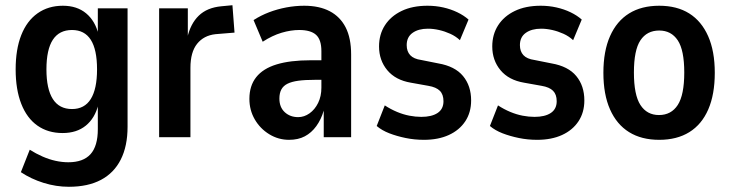

<svg xmlns="http://www.w3.org/2000/svg" viewBox="-20 -526 2800 736"><path d="M244 190Q195 190 147 175Q99 160 60 134L94 48Q118 63 143 74Q168 85 193 90.5Q218 96 242 96Q299 96 327 65Q355 34 355 -31V-125H357Q344 -73 309 -44.5Q274 -16 220 -16Q164 -16 123.5 -44.5Q83 -73 61.5 -128Q40 -183 40 -260Q40 -337 61.5 -391.5Q83 -446 124 -475Q165 -504 221 -504Q275 -504 310 -475Q345 -446 358 -393H355V-494H469V-40Q469 34 443 85.5Q417 137 367 163.5Q317 190 244 190ZM256 -108Q304 -108 328 -146.5Q352 -185 352 -260Q352 -336 328 -373.5Q304 -411 256 -411Q207 -411 182.5 -373.5Q158 -336 158 -260Q158 -185 182.5 -146.5Q207 -108 256 -108Z M590 0V-494H700V-381H698Q710 -435 742 -466Q774 -497 829 -502L871 -506L879 -401L806 -395Q761 -390 735.5 -358Q710 -326 710 -266V0Z M1088 10Q1047 10 1012 -11.5Q977 -33 956.5 -68.5Q936 -104 936 -147Q936 -197 962 -230Q988 -263 1040 -279Q1092 -295 1171 -295H1226V-220H1187Q1149 -220 1123.5 -216.5Q1098 -213 1082 -205Q1066 -197 1058.5 -183Q1051 -169 1051 -148Q1051 -115 1071.5 -96Q1092 -77 1123 -77Q1146 -77 1166.5 -91.5Q1187 -106 1199.5 -131.5Q1212 -157 1212 -190V-330Q1212 -374 1191.5 -392.5Q1171 -411 1127 -411Q1095 -411 1059.5 -400.5Q1024 -390 987 -366L952 -449Q980 -467 1011.5 -479Q1043 -491 1077.5 -497.5Q1112 -504 1146 -504Q1204 -504 1244 -483Q1284 -462 1305 -421Q1326 -380 1326 -317V0H1221V-102Q1211 -68 1192.5 -42.5Q1174 -17 1148.5 -3.5Q1123 10 1088 10Z M1605 10Q1569 10 1535 3Q1501 -4 1472.5 -15Q1444 -26 1424 -43L1455 -122Q1478 -107 1502 -97Q1526 -87 1549.5 -82.5Q1573 -78 1595 -78Q1635 -78 1657.5 -93Q1680 -108 1680 -138Q1680 -164 1666 -178Q1652 -192 1622 -197L1555 -209Q1496 -219 1464.5 -257Q1433 -295 1433 -348Q1433 -394 1455.5 -429Q1478 -464 1519.5 -484Q1561 -504 1619 -504Q1650 -504 1679 -497.5Q1708 -491 1733 -479Q1758 -467 1776 -451L1743 -372Q1727 -387 1706 -396.5Q1685 -406 1663 -411Q1641 -416 1620 -416Q1584 -416 1561.5 -400Q1539 -384 1539 -353Q1539 -329 1552.5 -314.5Q1566 -300 1595 -296L1660 -283Q1724 -272 1755 -234.5Q1786 -197 1786 -141Q1786 -95 1763.5 -61Q1741 -27 1700.5 -8.5Q1660 10 1605 10Z M2039 10Q2003 10 1969 3Q1935 -4 1906.5 -15Q1878 -26 1858 -43L1889 -122Q1912 -107 1936 -97Q1960 -87 1983.5 -82.5Q2007 -78 2029 -78Q2069 -78 2091.5 -93Q2114 -108 2114 -138Q2114 -164 2100 -178Q2086 -192 2056 -197L1989 -209Q1930 -219 1898.5 -257Q1867 -295 1867 -348Q1867 -394 1889.5 -429Q1912 -464 1953.5 -484Q1995 -504 2053 -504Q2084 -504 2113 -497.5Q2142 -491 2167 -479Q2192 -467 2210 -451L2177 -372Q2161 -387 2140 -396.5Q2119 -406 2097 -411Q2075 -416 2054 -416Q2018 -416 1995.5 -400Q1973 -384 1973 -353Q1973 -329 1986.5 -314.5Q2000 -300 2029 -296L2094 -283Q2158 -272 2189 -234.5Q2220 -197 2220 -141Q2220 -95 2197.5 -61Q2175 -27 2134.5 -8.5Q2094 10 2039 10Z M2507 10Q2439 10 2391.5 -19.5Q2344 -49 2318.5 -106.5Q2293 -164 2293 -247Q2293 -330 2318.5 -387.5Q2344 -445 2391.5 -474.5Q2439 -504 2507 -504Q2575 -504 2622 -474.5Q2669 -445 2694.5 -387.5Q2720 -330 2720 -247Q2720 -164 2695 -106.5Q2670 -49 2622.5 -19.5Q2575 10 2507 10ZM2506 -85Q2553 -85 2578 -123.5Q2603 -162 2603 -248Q2603 -334 2578 -371.5Q2553 -409 2507 -409Q2460 -409 2435 -371.5Q2410 -334 2410 -248Q2410 -162 2435 -123.5Q2460 -85 2506 -85Z"/></svg>

Font: Nunito Sans 10pt Condensed
Style: Bold
Weight: 700
Width: 3
Designer: Vernon Adams
Foundry: Vernon Adams
Version: Version 3.101;gftools[0.9.27]